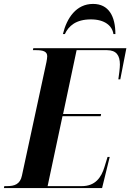

<svg xmlns="http://www.w3.org/2000/svg" viewBox="-52 -960 665 980"><path d="M269 -786H279C298 -827 335 -861 412 -861C483 -861 521 -828 527 -786H537C537 -877 503 -940 423 -940C337 -940 289 -868 269 -786ZM-32 0H469L508 -159H497L481 -107C465 -54 434 -10 366 -10H191L267 -367H462L464 -378H270L339 -704H494C542 -704 560 -677 560 -631C560 -611 555 -575 552 -555H562L593 -714H118L116 -704H132C167 -704 189 -698 189 -673C189 -665 187 -654 185 -643L60 -64C51 -19 21 -10 -16 -10H-30Z"/></svg>

Font: Noto Serif Display Condensed
Style: Bold Italic
Weight: 700
Width: 3
Italic angle: -12°
Designer: Monotype Design Team
Foundry: Monotype Imaging Inc.
Version: Version 2.009